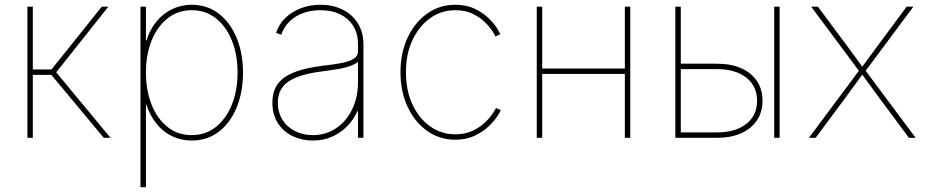

<svg xmlns="http://www.w3.org/2000/svg" viewBox="-20 -570 3834 794"><path d="M93.3 0V-542.5H115.7V-282.7H192.9L400.9 -542.5H428.2L212.4 -271L437 0H409.2L192.4 -260.3H115.7V0Z M561 204.1V-542.5H583.5V-402.8H585.9Q599.6 -447.8 627 -481Q654.3 -514.2 691.7 -532.2Q729 -550.3 772.9 -550.3Q836.9 -550.3 884.5 -513.7Q932.1 -477.1 958.5 -413.6Q984.9 -350.1 984.9 -270Q984.9 -189.5 958.7 -125.7Q932.6 -62 885 -25.4Q837.4 11.2 772.9 11.2Q728.5 11.2 691.4 -6.8Q654.3 -24.9 627.2 -58.3Q600.1 -91.8 585.9 -136.7H583.5V204.1ZM772.9 -11.2Q830.6 -11.2 873 -45.2Q915.5 -79.1 939 -137.7Q962.4 -196.3 962.4 -270Q962.4 -343.8 939 -402.1Q915.5 -460.4 873 -494.1Q830.6 -527.8 772.9 -527.8Q715.3 -527.8 672.9 -494.1Q630.4 -460.4 606.9 -402.1Q583.5 -343.8 583.5 -270Q583.5 -196.3 606.7 -137.7Q629.9 -79.1 672.4 -45.2Q714.8 -11.2 772.9 -11.2Z M1273.9 11.2Q1229 11.2 1190.7 -6.8Q1152.3 -24.9 1129.4 -60.3Q1106.4 -95.7 1106.4 -146Q1106.4 -174.3 1115.5 -198.7Q1124.5 -223.1 1147.2 -242.7Q1169.9 -262.2 1210.2 -276.1Q1250.5 -290 1313 -297.9Q1352.1 -302.2 1385.7 -308.1Q1419.4 -314 1439.9 -325.4Q1460.4 -336.9 1460.4 -357.9V-388.2Q1460.4 -430.7 1441.2 -461.9Q1421.9 -493.2 1387 -510.5Q1352.1 -527.8 1305.2 -527.8Q1265.6 -527.8 1232.7 -515.6Q1199.7 -503.4 1176.8 -480.7Q1153.8 -458 1143.1 -426.3L1121.6 -434.1Q1133.3 -469.7 1159.9 -495.6Q1186.5 -521.5 1223.9 -535.9Q1261.2 -550.3 1305.2 -550.3Q1346.2 -550.3 1379.2 -538.1Q1412.1 -525.9 1435.3 -503.9Q1458.5 -481.9 1470.7 -452.4Q1482.9 -422.9 1482.9 -388.2V0H1460.4V-109.9H1458Q1441.4 -73.7 1414.1 -46.4Q1386.7 -19 1351.1 -3.9Q1315.4 11.2 1273.9 11.2ZM1273.9 -11.2Q1326.2 -11.2 1368.2 -38.6Q1410.2 -65.9 1435.3 -115.7Q1460.4 -165.5 1460.4 -231.4V-314Q1450.2 -306.2 1436.3 -300.3Q1422.4 -294.4 1405 -290Q1387.7 -285.6 1366.5 -282.5Q1345.2 -279.3 1320.8 -275.9Q1248 -267.6 1206.1 -250.2Q1164.1 -232.9 1146.5 -207Q1128.9 -181.2 1128.9 -146Q1128.9 -105.5 1147.9 -75Q1167 -44.4 1200.2 -27.8Q1233.4 -11.2 1273.9 -11.2Z M1862.8 7.8Q1797.9 7.8 1746.6 -28.6Q1695.3 -64.9 1665.8 -127.9Q1636.2 -190.9 1636.2 -271.5Q1636.2 -351.6 1665.8 -414.6Q1695.3 -477.5 1746.6 -513.9Q1797.9 -550.3 1862.8 -550.3Q1907.7 -550.3 1941.4 -534.7Q1975.1 -519 1998 -497.1Q2021 -475.1 2033.7 -455.6Q2046.4 -436 2048.8 -428.7L2028.8 -418.9Q2026.4 -425.8 2014.9 -443.4Q2003.4 -460.9 1982.9 -480.5Q1962.4 -500 1932.6 -513.9Q1902.8 -527.8 1862.8 -527.8Q1804.7 -527.8 1758.5 -494.6Q1712.4 -461.4 1685.5 -403.8Q1658.7 -346.2 1658.7 -271.5Q1658.7 -196.3 1685.5 -138.4Q1712.4 -80.6 1758.5 -47.6Q1804.7 -14.6 1862.8 -14.6Q1902.8 -14.6 1933.1 -28.6Q1963.4 -42.5 1984.4 -62.3Q2005.4 -82 2016.8 -99.6Q2028.3 -117.2 2031.2 -123.5L2050.8 -114.3Q2048.3 -106.9 2035.4 -87.4Q2022.5 -67.9 1999 -45.9Q1975.6 -23.9 1941.7 -8.1Q1907.7 7.8 1862.8 7.8Z M2574.7 -286.6V-264.2H2214.4V-286.6ZM2222.2 -542.5V0H2199.7V-542.5ZM2586.4 -542.5V0H2564V-542.5Z M2785.6 -306.6H2944.3Q3002.4 -306.6 3044.7 -288.1Q3086.9 -269.5 3110.1 -235.1Q3133.3 -200.7 3133.3 -153.3Q3133.3 -106.4 3110.1 -72Q3086.9 -37.6 3044.7 -18.8Q3002.4 0 2944.3 0H2772.9V-542.5H2795.4V-22.5H2944.3Q3021.5 -22.5 3066.2 -57.6Q3110.8 -92.8 3110.8 -153.3Q3110.8 -213.9 3066.2 -249Q3021.5 -284.2 2944.3 -284.2H2785.6ZM3181.6 0V-542.5H3204.1V0Z M3325.2 0 3538.1 -285.6V-269L3334.5 -542.5H3362.3L3476.1 -389.6Q3494.6 -364.3 3513.7 -338.6Q3532.7 -313 3551.3 -286.6H3540.5Q3559.6 -313 3578.4 -338.6Q3597.2 -364.3 3616.2 -389.6L3729.5 -542.5H3757.3L3553.7 -269V-285.6L3766.6 0H3738.8L3607.9 -176.3Q3590.8 -199.7 3574.2 -222.7Q3557.6 -245.6 3540.5 -268.6H3551.3Q3534.2 -245.6 3517.6 -222.7Q3501 -199.7 3483.9 -176.3L3353 0Z"/></svg>

Font: Inter 16pt Thin
Style: Regular
Weight: 250
Version: Version 4.001;git-66647c0bb